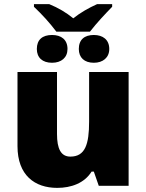

<svg xmlns="http://www.w3.org/2000/svg" viewBox="-20 -903 710 933"><path d="M254 -749H417C452 -794 491 -835 525 -870V-883H452C412 -865 371 -842 336 -814C302 -842 263 -865 219 -883H145V-870C185 -832 220 -794 254 -749ZM233 -598C278 -598 308 -623 308 -665C308 -710 278 -733 233 -733C186 -733 159 -710 159 -665C159 -623 186 -598 233 -598ZM436 -598C480 -598 511 -623 511 -665C511 -710 480 -733 436 -733C390 -733 363 -710 363 -665C363 -623 390 -598 436 -598ZM605 -553H413V-312C413 -202 394 -142 322 -142C276 -142 257 -180 257 -252V-553H65V-193C65 -51 149 10 258 10C326 10 390 -13 425 -69H436L460 0H605Z"/></svg>

Font: Noto Sans UI Black
Style: Regular
Weight: 900
Designer: Monotype Design Team
Foundry: Monotype Imaging Inc.
Version: Version 1.901